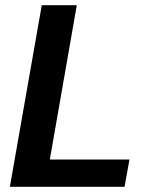

<svg xmlns="http://www.w3.org/2000/svg" viewBox="-20 -720 583 740"><path d="M18 0 141 -700H276L172 -105H479L460 0Z"/></svg>

Font: DM Sans 28pt
Style: Bold Italic
Weight: 700
Italic angle: -10°
Version: Version 4.004;gftools[0.9.30]